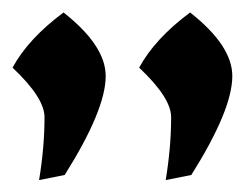

<svg xmlns="http://www.w3.org/2000/svg" viewBox="-55 -717 402 311"><path d="M213.4 -425.3Q222.2 -478.5 222.2 -527.3Q222.2 -558.6 170.4 -607.4Q195.8 -654.3 252.9 -696.8Q321.3 -643.1 321.3 -593.8Q321.3 -539.1 254.9 -433.6ZM8.3 -425.3Q17.1 -478.5 17.1 -527.3Q17.1 -558.6 -34.7 -607.4Q-9.3 -654.3 47.9 -696.8Q116.2 -643.1 116.2 -593.8Q116.2 -539.1 49.8 -433.6Z"/></svg>

Font: Balgruf
Style: Regular
Weight: 500
Designer: Paul James MIller
Foundry: High-Logic / Made with FontCreator
Version: Version 1.201;March 28, 2021;FontCreator 13.0.0.2683 64-bit